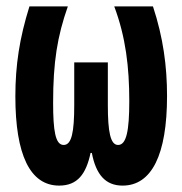

<svg xmlns="http://www.w3.org/2000/svg" viewBox="-20 -570 570 600"><path d="M165 10C222 10 249 -26 263 -92H267C280 -24 310 10 363 10C454 10 502 -86 502 -270C502 -363 490 -453 458 -550H337C373 -454 384 -360 384 -254C384 -161 375 -117 349 -117C325 -117 317 -158 317 -242V-375H212V-242C212 -157 204 -117 179 -117C153 -117 146 -161 146 -249C146 -376 159 -456 192 -550H72C41 -451 28 -366 28 -269C28 -86 74 10 165 10Z"/></svg>

Font: Noto Sans Mono Condensed ExtraBold
Style: Regular
Weight: 800
Width: 3
Designer: Monotype Design Team
Foundry: Monotype Imaging Inc.
Version: Version 2.014